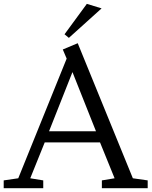

<svg xmlns="http://www.w3.org/2000/svg" viewBox="-23 -997 803 1017"><path d="M516.6 -41.5 584 -52.7 506.8 -242.7H213.9L137.2 -52.7L206.1 -41.5V0H-3.4V-41.5L73.7 -52.7L330.1 -686.5L309.6 -734.9L388.7 -768.1L680.7 -52.7L759.3 -41.5V0H516.6ZM236.8 -301.8H485.4L360.8 -615.2ZM515.1 -952.6 341.8 -796.4 318.8 -815.4 437 -976.6Z"/></svg>

Font: Habibi
Style: Regular
Weight: 400
Designer: Magnus Gaarde
Foundry: Magnus Gaarde
Version: Version 1.001